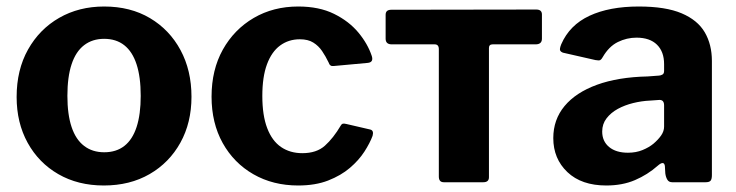

<svg xmlns="http://www.w3.org/2000/svg" viewBox="-20 -560 2263 590"><path d="M299 10Q219.6 10 159.2 -24.9Q98.9 -59.7 65 -121.2Q31.1 -182.7 31.1 -262Q31.1 -345.4 66.2 -407.9Q101.3 -470.4 162 -505.2Q222.7 -540 300 -540Q380.8 -540 440.9 -504.3Q501 -468.6 534.7 -406.1Q568.4 -343.6 568.4 -262.6Q568.4 -183 534.3 -121.5Q500.2 -60 439.7 -25Q379.1 10 299 10ZM300.3 -92.1Q337.3 -92.1 362.3 -111.7Q387.2 -131.2 399.8 -169.9Q412.4 -208.7 412.4 -265.4Q412.4 -323.6 399.6 -362.5Q386.9 -401.4 361.8 -421.1Q336.8 -440.7 300 -440.7Q263.9 -440.7 238.4 -421.1Q212.8 -401.4 200 -362.5Q187.1 -323.6 187.1 -265.4Q187.1 -208.3 200 -169.7Q212.8 -131.2 238.4 -111.7Q263.9 -92.1 300.3 -92.1Z M896.4 -540Q960.7 -540 1006.5 -517.4Q1052.3 -494.8 1081.2 -460.1Q1110 -425.4 1122.4 -388.1Q1128.8 -368.3 1109.5 -366.7L1005 -357.1Q993.6 -355.5 989.7 -368.2Q980.5 -387.3 969.7 -403.2Q958.8 -419.2 942.7 -429.2Q926.6 -439.3 901.4 -439.3Q866.8 -439.3 840.7 -420.1Q814.7 -401 800.4 -362.4Q786.1 -323.9 786.1 -265Q786.1 -205.4 801.1 -166.2Q816.1 -126.9 843.8 -108.1Q871.5 -89.3 909 -89.3Q952.9 -89.3 978.5 -112.4Q1004.2 -135.4 1027.2 -174.3Q1029.5 -178.6 1032.9 -179.8Q1036.4 -181 1044.4 -179L1118 -161.9Q1129.4 -158.9 1124.9 -142.6Q1116.9 -120.8 1099.8 -94.1Q1082.6 -67.5 1055.2 -44.1Q1027.8 -20.7 988.4 -5.3Q949.1 10 896.4 10Q819 10 758.8 -24.5Q698.6 -59 664.3 -120.5Q630.1 -182 630.1 -263Q630.1 -345.4 664.8 -407.6Q699.6 -469.7 759.8 -504.9Q820 -540 896.4 -540Z M1625.8 -423.7H1493.8Q1482.5 -423.7 1482.5 -412.5V-15.3Q1482.5 0 1465.1 0H1343.8Q1328.5 0 1328.5 -17.4V-408.9Q1328.5 -423.7 1315.8 -423.7H1183.8Q1165 -423.7 1165 -441.1V-514.7Q1165 -530 1182.4 -530L1627.9 -530.7Q1645.3 -530.7 1645.3 -515.4V-441.1Q1645.3 -423.7 1625.8 -423.7Z M2001 -50.6Q1970 -23.2 1931.3 -6.6Q1892.7 10 1843.1 10Q1766.9 10 1723.6 -31.1Q1680.2 -72.3 1680.2 -135.7Q1680.2 -192.4 1714.8 -234.1Q1749.5 -275.8 1814.4 -299.5Q1879.4 -323.1 1970 -325.1L2005.1 -327.7Q2010.3 -328 2015.5 -330.8Q2020.7 -333.6 2020.7 -342V-363Q2020.7 -401.3 1998.7 -422.8Q1976.8 -444.3 1935.8 -444.3Q1905.9 -444.3 1878.5 -430.8Q1851 -417.2 1832 -384.3Q1828.3 -377.5 1824.5 -375.4Q1820.7 -373.4 1809.9 -375.4L1709.6 -398.2Q1704 -400.2 1701.4 -404.7Q1698.8 -409.2 1704.6 -423.9Q1730.2 -483 1791.4 -511.5Q1852.6 -540 1942.8 -540Q2025.5 -540 2074.6 -519.1Q2123.7 -498.3 2145.7 -460.7Q2167.6 -423.1 2167.6 -372.7V-22.1Q2167.6 -9.7 2163.7 -4.9Q2159.7 0 2148.3 0H2045.5Q2035.1 0 2030.5 -8.1Q2025.8 -16.1 2024.4 -27.5L2023.1 -50Q2020.4 -67.7 2001 -50.6ZM2020.7 -236.1Q2020.7 -253.5 2006 -252.9L1977.6 -250.9Q1952.1 -249.8 1925.9 -243.4Q1899.8 -237 1878.5 -225.4Q1857.2 -213.7 1843.9 -196.4Q1830.5 -179.1 1830.5 -155.8Q1830.5 -125.9 1851.7 -108.3Q1872.9 -90.7 1909.7 -90.7Q1934.5 -90.7 1954.4 -98.9Q1974.2 -107 1987.9 -118.3Q2002.4 -130.6 2011.6 -143.7Q2020.7 -156.8 2020.7 -171V-236.1Z"/></svg>

Font: Libre Franklin Thin
Style: Regular
Weight: 100
Designer: Pablo Impallari, Rodrigo Fuenzalida, Nhung Nguyen
Foundry: Impallari Type
Version: Version 3.000